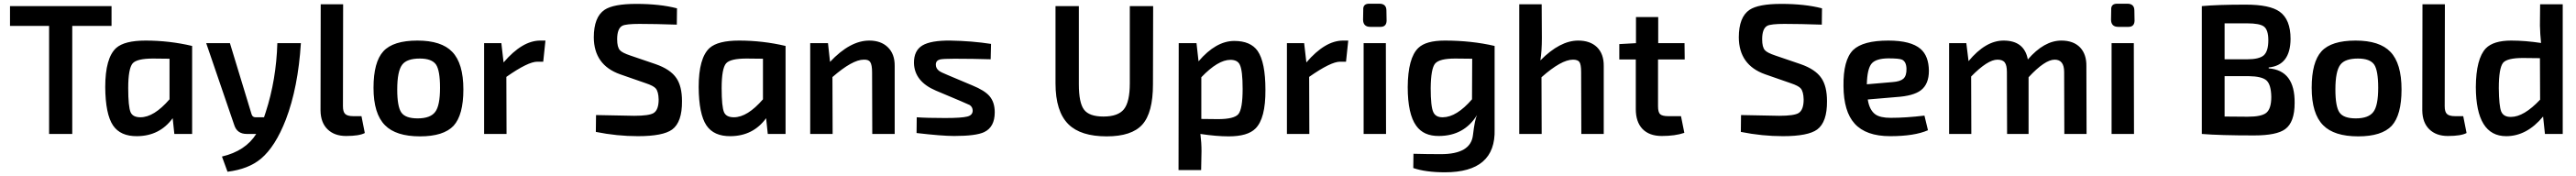

<svg xmlns="http://www.w3.org/2000/svg" viewBox="-20 -723 13902 950"><path d="M370 -583V0H245V-583H34V-690H582V-583Z M921 0 912 -85Q842 11 720 12Q630 13 590 -46Q549 -107 548 -253Q548 -410 607 -464Q652 -504 766 -504Q894 -504 1017 -475V0ZM806 -407Q719 -407 696 -381Q672 -353 672 -247Q672 -147 685 -117Q697 -90 738 -90Q811 -90 895 -187V-406Z M1604 -490Q1589 -251 1523 -78Q1466 69 1388 134Q1321 190 1208 204L1178 122Q1305 92 1363 0H1312Q1259 0 1244 -49L1093 -490H1221L1338 -106Q1343 -90 1359 -90H1405L1414 -117Q1471 -292 1477 -490Z M1831 -150Q1831 -119 1843 -108Q1855 -96 1887 -96H1931L1949 -5Q1919 11 1848 11Q1785 11 1748 -25Q1711 -61 1710 -126L1711 -700H1832Z M2421 -443Q2481 -381 2481 -240Q2481 -102 2428 -44Q2374 13 2247 13Q2117 13 2058 -47Q1996 -109 1996 -249Q1996 -388 2049 -446Q2102 -504 2233 -504Q2363 -504 2421 -443ZM2151 -374Q2124 -339 2124 -240Q2124 -148 2146 -116Q2168 -84 2234 -84Q2303 -84 2329 -119Q2355 -153 2355 -249Q2355 -343 2333 -375Q2310 -407 2246 -407Q2176 -407 2151 -374Z M2912 -390H2880Q2830 -390 2713 -308L2714 0H2593V-490H2686L2698 -386Q2799 -504 2896 -504H2924Z M3327 -322Q3186 -372 3185 -521Q3185 -631 3243 -670Q3291 -702 3414 -702Q3542 -702 3634 -678L3633 -590Q3515 -594 3431 -594Q3359 -594 3339 -584Q3311 -569 3311 -511Q3311 -468 3326 -452Q3338 -438 3383 -423L3518 -377Q3599 -349 3631 -301Q3661 -257 3661 -177Q3662 -64 3608 -24Q3559 12 3423 12Q3310 12 3196 -11L3197 -102Q3373 -98 3403 -98Q3484 -98 3508 -113Q3535 -130 3535 -186Q3534 -229 3519 -246Q3507 -260 3465 -274Z M4124 0 4115 -85Q4045 11 3923 12Q3833 13 3793 -46Q3752 -107 3751 -253Q3751 -410 3810 -464Q3855 -504 3969 -504Q4097 -504 4220 -475V0ZM4009 -407Q3922 -407 3899 -381Q3875 -353 3875 -247Q3875 -147 3888 -117Q3900 -90 3941 -90Q4014 -90 4098 -187V-406Z M4460 -389Q4568 -504 4672 -504Q4734 -504 4771 -469Q4810 -432 4809 -366V0H4688L4687 -332Q4687 -373 4677 -388Q4668 -402 4642 -401Q4581 -401 4473 -307L4474 0H4353V-490H4449Z M5031 -234Q4916 -283 4913 -382Q4912 -450 4959 -478Q5005 -505 5109 -504Q5226 -502 5329 -486L5327 -403Q5232 -406 5131 -406Q5070 -406 5053 -402Q5031 -396 5031 -374Q5031 -354 5048 -341Q5058 -333 5095 -318L5228 -262Q5294 -235 5320 -205Q5349 -172 5349 -117Q5349 -37 5292 -10Q5248 11 5130 11Q5064 11 4927 -5L4928 -90Q4982 -86 5081 -86Q5171 -86 5201 -94Q5229 -101 5230 -125Q5230 -145 5214 -156Q5208 -159 5164 -178Z M6203 -268Q6203 -114 6145 -50Q6088 13 5953 13Q5813 13 5747 -52Q5677 -121 5677 -273V-690H5803V-268Q5803 -168 5831 -131Q5859 -94 5936 -94Q6014 -94 6046 -133Q6078 -173 6078 -273V-690H6204Z M6449 -392Q6543 -502 6642 -502Q6730 -502 6768 -448Q6810 -387 6810 -238Q6811 -83 6756 -29Q6714 13 6612 13Q6545 13 6459 0Q6465 47 6465 93L6463 195H6341L6342 -490H6438ZM6554 -80Q6641 -80 6664 -107Q6687 -135 6687 -243Q6687 -342 6672 -373Q6660 -400 6621 -400Q6554 -400 6464 -306V-81Z M7245 -390H7213Q7163 -390 7046 -308L7047 0H6926V-490H7019L7031 -386Q7132 -504 7229 -504H7257Z M7425 -703Q7463 -703 7463 -666L7464 -611Q7463 -578 7431 -578H7376Q7338 -578 7337 -616L7338 -670Q7336 -703 7370 -703ZM7340 0V-490H7460L7461 0Z M8047 -25Q8054 207 7779 207Q7675 207 7608 184L7609 107Q7681 109 7757 109Q7918 109 7930 7Q7940 -78 7952 -102Q7883 10 7747 11Q7664 12 7624 -44Q7578 -107 7578 -253Q7579 -410 7635 -464Q7676 -504 7778 -504Q7922 -504 8047 -475ZM7834 -407Q7749 -407 7726 -380Q7703 -353 7702 -247Q7702 -148 7716 -118Q7729 -89 7768 -90Q7842 -91 7925 -187L7926 -406Z M8302 -517Q8302 -447 8294 -397Q8400 -504 8498 -504Q8562 -504 8599 -469Q8637 -432 8636 -366V0H8515L8514 -334Q8514 -374 8505 -388Q8496 -401 8470 -401Q8407 -401 8300 -306L8301 0H8180V-700H8301Z M8929 -150Q8929 -118 8940 -107Q8952 -96 8984 -96H9053L9071 -6Q9022 11 8949 11Q8882 11 8845 -27Q8809 -65 8809 -134V-402H8720V-485L8810 -490V-631H8930V-490H9072L9073 -402H8929Z M9507 -322Q9366 -372 9365 -521Q9365 -631 9423 -670Q9471 -702 9594 -702Q9722 -702 9814 -678L9813 -590Q9695 -594 9611 -594Q9539 -594 9519 -584Q9491 -569 9491 -511Q9491 -468 9506 -452Q9518 -438 9563 -423L9698 -377Q9779 -349 9811 -301Q9841 -257 9841 -177Q9842 -64 9788 -24Q9739 12 9603 12Q9490 12 9376 -11L9377 -102Q9553 -98 9583 -98Q9664 -98 9688 -113Q9715 -130 9715 -186Q9714 -229 9699 -246Q9687 -260 9645 -274Z M10386 -20Q10313 12 10182 12Q10051 12 9990 -56Q9931 -121 9930 -258Q9928 -399 9982 -453Q10035 -504 10172 -504Q10294 -504 10346 -459Q10390 -421 10391 -341Q10391 -269 10348 -236Q10308 -205 10214 -199L10061 -186Q10070 -128 10103 -105Q10129 -87 10185 -87Q10267 -87 10367 -99ZM10195 -280Q10236 -283 10253 -298Q10271 -314 10270 -352Q10269 -390 10246 -401Q10230 -408 10171 -408Q10105 -407 10082 -380Q10058 -352 10056 -268Z M10605 -393Q10697 -504 10794 -504Q10906 -504 10925 -402Q11013 -504 11106 -504Q11171 -504 11207 -467Q11242 -430 11241 -366L11242 0H11122L11121 -334Q11121 -401 11070 -401Q11017 -401 10929 -306V0H10813L10812 -334Q10812 -370 10801 -385Q10790 -401 10761 -401Q10708 -401 10619 -310L10620 0H10500V-490H10593Z M11462 -703Q11500 -703 11500 -666L11501 -611Q11500 -578 11468 -578H11413Q11375 -578 11374 -616L11375 -670Q11373 -703 11407 -703ZM11377 0V-490H11497L11498 0Z M11864 -690Q11948 -698 12101 -698Q12231 -698 12284 -660Q12343 -618 12343 -513Q12342 -370 12225 -359V-354Q12367 -343 12365 -167Q12365 -63 12314 -26Q12268 8 12146 8Q11961 8 11864 0ZM12109 -403Q12173 -403 12198 -424Q12223 -446 12223 -506Q12223 -562 12199 -580Q12176 -597 12109 -597H11987V-403ZM12112 -93Q12186 -93 12212 -114Q12239 -136 12239 -200Q12238 -266 12213 -289Q12188 -311 12117 -312H11987V-94Z M12882 -443Q12942 -381 12942 -240Q12942 -102 12889 -44Q12835 13 12708 13Q12578 13 12519 -47Q12457 -109 12457 -249Q12457 -388 12510 -446Q12563 -504 12694 -504Q12824 -504 12882 -443ZM12612 -374Q12585 -339 12585 -240Q12585 -148 12607 -116Q12629 -84 12695 -84Q12764 -84 12790 -119Q12816 -153 12816 -249Q12816 -343 12794 -375Q12771 -407 12707 -407Q12637 -407 12612 -374Z M13175 -150Q13175 -119 13187 -108Q13199 -96 13231 -96H13275L13293 -5Q13263 11 13192 11Q13129 11 13092 -25Q13055 -61 13054 -126L13055 -700H13176Z M13812 0H13716L13706 -94Q13618 12 13507 12Q13344 12 13343 -253Q13344 -406 13397 -462Q13438 -504 13534 -504Q13610 -504 13695 -491Q13690 -539 13689 -585L13690 -700H13812ZM13597 -410Q13512 -410 13490 -384Q13467 -355 13467 -247Q13468 -151 13480 -121Q13493 -91 13533 -92Q13602 -92 13690 -185L13689 -409Z"/></svg>

Font: Taylor Sans Upright Semi Bold
Style: Regular
Weight: 600
Italic angle: -8°
Designer: Natanael Gama
Version: Version 1.001 September 8, 2015